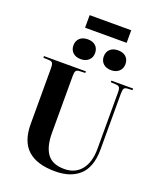

<svg xmlns="http://www.w3.org/2000/svg" viewBox="-196 -1234 1138 1367"><g transform="rotate(20 373.0 -550.5)"><path d="M241.2 -1020V-1115.2H556.2V-1020ZM518.1 -798.8Q480.5 -798.8 458.3 -819.3Q436 -839.8 436 -874Q436 -908.2 458 -928.7Q480 -949.2 518.1 -949.2Q556.6 -949.2 578.4 -929Q600.1 -908.7 600.1 -874Q600.1 -840.3 577.4 -819.6Q554.7 -798.8 518.1 -798.8ZM288.1 -798.8Q250.5 -798.8 228.3 -819.3Q206.1 -839.8 206.1 -874Q206.1 -908.2 228.3 -928.7Q250.5 -949.2 288.1 -949.2Q326.7 -949.2 348.4 -929Q370.1 -908.7 370.1 -874Q370.1 -840.3 347.4 -819.6Q324.7 -798.8 288.1 -798.8ZM389.2 14.2Q251 14.2 181.4 -48.8Q111.8 -111.8 111.8 -243.2V-668Q111.8 -693.8 105 -704.6Q98.1 -715.3 78.1 -715.8L35.2 -717.8V-730H353V-717.8L306.2 -715.8Q288.6 -714.8 282.2 -704.6Q275.9 -694.3 275.9 -666V-236.8Q275.9 -130.9 315.7 -77.4Q355.5 -23.9 444.8 -23.9Q526.4 -23.9 572.8 -80.8Q619.1 -137.7 619.1 -241.2V-668Q619.1 -695.3 611.8 -705.3Q604.5 -715.3 583 -715.8L545.9 -717.8V-730H710.9V-717.8L673.8 -715.8Q654.3 -715.3 647.7 -705.1Q641.1 -694.8 641.1 -666V-242.2Q641.1 -174.8 623 -124.8Q605 -74.7 570.8 -44.7Q536.6 -14.6 491.5 -0.2Q446.3 14.2 389.2 14.2Z"/></g></svg>

Font: Display Regular
Style: Bold
Weight: 700
Designer: Latin by Veronika Burian and Jose Scaglione. Greek by Irene Vlachou. Cyrillic by Vera Evstafieva.
Foundry: TypeTogether
Version: Version 3.002